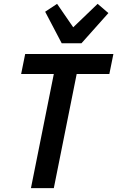

<svg xmlns="http://www.w3.org/2000/svg" viewBox="-20 -979 610 999"><path d="M379 -594 260 0H141L260 -594H90L111 -698H570L549 -594ZM301 -754 215 -918 277 -959 361 -837 488 -959 544 -911 404 -754Z"/></svg>

Font: IBM Plex Sans Condensed SemiBold
Style: Italic
Weight: 600
Width: 3
Italic angle: -11°
Designer: Mike Abbink, Paul van der Laan, Pieter van Rosmalen
Foundry: Bold Monday
Version: Version 1.3